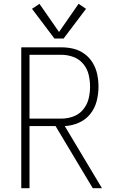

<svg xmlns="http://www.w3.org/2000/svg" viewBox="-20 -982 616 1002"><path d="M91 0H134V-324H270L464 0H512L318 -324Q356 -326 391.5 -341.5Q427 -357 451 -387Q475 -417 484.5 -454.5Q494 -492 494 -530Q494 -562 487.5 -593.5Q481 -625 464.5 -653Q448 -681 421.5 -700.5Q395 -720 364 -727.5Q333 -735 301 -735H91ZM134 -363V-696H301Q332 -696 362.5 -685Q393 -674 414 -649Q435 -624 442.5 -592.5Q450 -561 450 -530Q450 -498 442.5 -467Q435 -436 414 -410.5Q393 -385 362.5 -374Q332 -363 301 -363ZM264 -781H312L429 -936L390 -962L288 -815L186 -962L147 -936Z"/></svg>

Font: Iosevka Sparkle Extralight
Style: Regular
Weight: 200
Designer: Belleve Invis
Foundry: Belleve Invis
Version: Version 4.5.0; ttfautohint (v1.8.3)